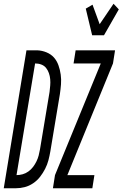

<svg xmlns="http://www.w3.org/2000/svg" viewBox="-62 -1003 653 1023"><path d="M-42 0 79 -735H136Q162 -734 186 -724Q210 -714 225.5 -696.5Q241 -679 249.5 -655Q258 -631 261.5 -605.5Q265 -580 263 -554Q261 -528 257 -501L206 -195Q202 -172 196 -149Q190 -126 178.5 -103.5Q167 -81 151.5 -61Q136 -41 114.5 -26.5Q93 -12 69.5 -6Q46 0 23 0ZM26 -70Q42 -70 58.5 -74.5Q75 -79 89.5 -89.5Q104 -100 114.5 -114Q125 -128 132.5 -143.5Q140 -159 144 -174.5Q148 -190 151 -207L202 -513Q204 -530 205.5 -547Q207 -564 205.5 -581Q204 -598 198.5 -613.5Q193 -629 183.5 -641Q174 -653 158.5 -659Q143 -665 125 -665ZM429 -815 395 -957 431 -978 469 -874 543 -983 571 -953 492 -815ZM220 0 231 -70 475 -665H330L341 -735H551L540 -665L297 -70H441L430 0Z"/></svg>

Font: Iosevka Oblique
Style: Regular
Weight: 400
Italic angle: -9°
Monospace: yes
Designer: Belleve Invis
Foundry: Belleve Invis
Version: Version 32.5.0; ttfautohint (v1.8.4)